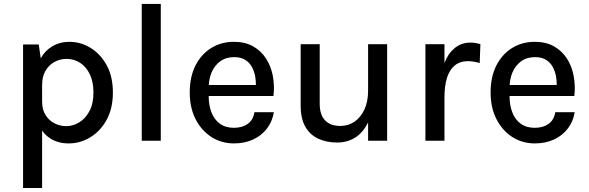

<svg xmlns="http://www.w3.org/2000/svg" viewBox="-20 -717 2998 978"><path d="M194.5 -52V240.5H97.5V-490.5H177.5L187.5 -420Q209.5 -459 244.5 -480Q284.5 -504 333.5 -504Q391 -504 441.5 -473Q492 -442 523.5 -384.5Q555 -327 555 -246Q555 -164.5 523.2 -106.8Q491.5 -49 440.2 -17.8Q389 13.5 330 13.5Q276.5 13.5 237.5 -11Q212 -26.5 194.5 -52ZM194.5 -199.5Q194.5 -159 211.8 -131.2Q229 -103.5 257.2 -89Q285.5 -74.5 318 -74.5Q351.5 -74.5 383.2 -93.5Q415 -112.5 435.5 -150.8Q456 -189 456 -246Q456 -300 437.8 -338.2Q419.5 -376.5 388.5 -396.8Q357.5 -417 319 -417Q286 -417 257.5 -401.5Q229 -386 211.8 -356.5Q194.5 -327 194.5 -283.5Z M702 0V-697H799V0Z M1283.5 -284Q1283.5 -303.5 1280.5 -324Q1276 -351.5 1263.8 -374.8Q1251.5 -398 1229.2 -412Q1207 -426 1173 -426Q1130.5 -426 1101.5 -404.5Q1072.5 -383 1057.5 -347.5Q1045.5 -317.5 1043.5 -284ZM1043 -228Q1043 -181 1057 -145Q1071 -108 1099.8 -87Q1128.5 -66 1171.5 -66Q1213.5 -66 1241.5 -85.8Q1269.5 -105.5 1276 -145.5H1375Q1367 -97.5 1339.5 -61.8Q1312 -26 1269 -6.2Q1226 13.5 1171.5 13.5Q1108 13.5 1057 -19.2Q1006 -52 976.2 -110.2Q946.5 -168.5 946.5 -245.5Q946.5 -326 976 -383.8Q1005.5 -441.5 1056.5 -472.8Q1107.5 -504 1171.5 -504Q1228.5 -504 1269.2 -481Q1310 -458 1335.2 -418.8Q1360.5 -379.5 1369.8 -330Q1379 -280.5 1373 -228Z M1855 -93.5Q1832.5 -47 1796.5 -21Q1754 9 1697.5 9Q1643.5 9 1601.2 -10.5Q1559 -30 1535.2 -71.5Q1511.5 -113 1511.5 -179.5V-492H1608.5V-188Q1608.5 -132.5 1635.8 -104Q1663 -75.5 1712.5 -75.5Q1754.5 -75.5 1786.2 -97.5Q1818 -119.5 1836.5 -159.8Q1855 -200 1855 -255V-492H1952V0H1855Z M2244 -396Q2262 -443.5 2292.5 -469Q2327.5 -500 2375.5 -500Q2389.5 -500 2402 -498Q2414.5 -496 2427 -492L2423.5 -396Q2409.5 -400 2393.2 -402.8Q2377 -405.5 2364 -405.5Q2322.5 -405.5 2295.8 -383Q2269 -360.5 2256.5 -319.5Q2244 -278 2244 -220.5V0H2147V-492H2244Z M2816 -284Q2816 -303.5 2813 -324Q2808.5 -351.5 2796.2 -374.8Q2784 -398 2761.8 -412Q2739.5 -426 2705.5 -426Q2663 -426 2634 -404.5Q2605 -383 2590 -347.5Q2578 -317.5 2576 -284ZM2575.5 -228Q2575.5 -181 2589.5 -145Q2603.5 -108 2632.2 -87Q2661 -66 2704 -66Q2746 -66 2774 -85.8Q2802 -105.5 2808.5 -145.5H2907.5Q2899.5 -97.5 2872 -61.8Q2844.5 -26 2801.5 -6.2Q2758.5 13.5 2704 13.5Q2640.5 13.5 2589.5 -19.2Q2538.5 -52 2508.8 -110.2Q2479 -168.5 2479 -245.5Q2479 -326 2508.5 -383.8Q2538 -441.5 2589 -472.8Q2640 -504 2704 -504Q2761 -504 2801.8 -481Q2842.5 -458 2867.8 -418.8Q2893 -379.5 2902.2 -330Q2911.5 -280.5 2905.5 -228Z"/></svg>

Font: Betinya Sans Medium
Style: Regular
Weight: 500
Designer: Jonathan Pinhorn
Version: Version 2.001;December 9, 2019;FontCreator 12.0.0.2547 64-bi